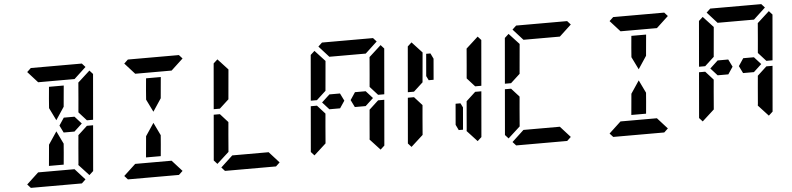

<svg xmlns="http://www.w3.org/2000/svg" viewBox="-53 -1304 6634 1608"><g transform="rotate(-5 3264.0 -500.0)"><path d="M566 -562 622 -500 555 -438H495H464L434 -499L476 -562H506H520ZM366 -731 375 -830H499L490 -731L483 -653L412 -546L360 -652ZM585 -405 663 -477H715L682 -95L648 -64L563 -156L565 -170L576 -302L584 -392ZM204 -969 237 -1000H390H514H666L694 -969L594 -876H587H534H503H379H348H295H288ZM612 -31 579 0H426H302H150L122 -31L222 -124H528ZM724 -936 752 -905 719 -523H667L658 -533L602 -595L603 -608L611 -698L622 -830L623 -844ZM450 -269 441 -170H317L326 -269L333 -347L404 -453L456 -345Z M1182 -731 1191 -830H1315L1306 -731L1299 -653L1228 -546L1176 -652ZM1020 -969 1053 -1000H1206H1330H1482L1510 -969L1410 -876H1403H1350H1319H1195H1164H1111H1104ZM1428 -31 1395 0H1242H1118H966L938 -31L1038 -124H1344ZM1266 -269 1257 -170H1133L1142 -269L1149 -347L1220 -453L1272 -345Z M1788 -526 1785 -523H1733L1766 -905L1800 -936L1885 -844L1872 -698L1864 -608L1863 -595ZM1837 -302 1825 -156 1724 -64 1696 -95 1729 -477H1781L1790 -467L1846 -405L1845 -392ZM2244 -31 2211 0H2058H1934H1782L1754 -31L1854 -124H2160Z M3014 -562 3070 -500 3003 -438H2943H2912L2882 -499L2924 -562H2954H2968ZM2604 -526 2601 -523H2549L2582 -905L2616 -936L2701 -844L2688 -698L2680 -608L2679 -595ZM3033 -405 3111 -477H3163L3130 -95L3096 -64L3011 -156L3013 -170L3024 -302L3032 -392ZM2653 -302 2641 -156 2540 -64 2512 -95 2545 -477H2597L2606 -467L2662 -405L2661 -392ZM2652 -969 2685 -1000H2838H2962H3114L3142 -969L3042 -876H3035H2982H2951H2827H2796H2743H2736ZM3172 -936 3200 -905 3167 -523H3115L3106 -533L3050 -595L3051 -608L3059 -698L3070 -830L3071 -844ZM2798 -562 2829 -499 2788 -438H2758H2698L2642 -500L2709 -562H2754H2769Z M3814 -356 3798 -170H3762L3740 -216L3755 -392H3796ZM3420 -526 3417 -523H3365L3398 -905L3432 -936L3517 -844L3504 -698L3496 -608L3495 -595ZM3849 -405 3927 -477H3979L3946 -95L3912 -64L3827 -156L3829 -170L3840 -302L3848 -392ZM3469 -302 3457 -156 3356 -64 3328 -95 3361 -477H3413L3422 -467L3478 -405L3477 -392ZM3988 -936 4016 -905 3983 -523H3931L3922 -533L3866 -595L3867 -608L3875 -698L3886 -830L3887 -844ZM3530 -644 3546 -830H3582L3604 -784L3589 -608H3548Z M4236 -526 4233 -523H4181L4214 -905L4248 -936L4333 -844L4320 -698L4312 -608L4311 -595ZM4285 -302 4273 -156 4172 -64 4144 -95 4177 -477H4229L4238 -467L4294 -405L4293 -392ZM4284 -969 4317 -1000H4470H4594H4746L4774 -969L4674 -876H4667H4614H4583H4459H4428H4375H4368ZM4692 -31 4659 0H4506H4382H4230L4202 -31L4302 -124H4608Z M5262 -731 5271 -830H5395L5386 -731L5379 -653L5308 -546L5256 -652ZM5100 -969 5133 -1000H5286H5410H5562L5590 -969L5490 -876H5483H5430H5399H5275H5244H5191H5184ZM5508 -31 5475 0H5322H5198H5046L5018 -31L5118 -124H5424ZM5346 -269 5337 -170H5213L5222 -269L5229 -347L5300 -453L5352 -345Z M6278 -562 6334 -500 6267 -438H6207H6176L6146 -499L6188 -562H6218H6232ZM5868 -526 5865 -523H5813L5846 -905L5880 -936L5965 -844L5952 -698L5944 -608L5943 -595ZM6297 -405 6375 -477H6427L6394 -95L6360 -64L6275 -156L6277 -170L6288 -302L6296 -392ZM5917 -302 5905 -156 5804 -64 5776 -95 5809 -477H5861L5870 -467L5926 -405L5925 -392ZM5916 -969 5949 -1000H6102H6226H6378L6406 -969L6306 -876H6299H6246H6215H6091H6060H6007H6000ZM6436 -936 6464 -905 6431 -523H6379L6370 -533L6314 -595L6315 -608L6323 -698L6334 -830L6335 -844ZM6062 -562 6093 -499 6052 -438H6022H5962L5906 -500L5973 -562H6018H6033Z"/></g></svg>

Font: DSEG14 Classic Mini
Style: Bold Italic
Weight: 700
Italic angle: -5°
Designer: Keshikan(Twitter:@keshinomi_88pro)
Version: Version 0.46